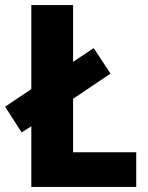

<svg xmlns="http://www.w3.org/2000/svg" viewBox="-32 -734 583 754"><path d="M91 0V-238L53 -214L-12 -315L91 -384V-714H255V-491L336 -545L402 -445L255 -346V-136H503V0Z"/></svg>

Font: Noto Sans Devanagari SemiCondensed ExtraBold
Style: Regular
Weight: 800
Width: 4
Designer: Jelle Bosma - Monotype Design Team
Foundry: Monotype Imaging Inc.
Version: Version 2.004; ttfautohint (v1.8.4.7-5d5b)